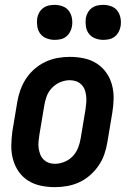

<svg xmlns="http://www.w3.org/2000/svg" viewBox="-20 -762 540 790"><path d="M206 8Q176 8 147.5 2Q119 -4 95.5 -19Q72 -34 56.5 -56.5Q41 -79 33.5 -106.5Q26 -134 26.5 -163.5Q27 -193 31 -222L51 -342Q55 -367 64 -392Q73 -417 87.5 -439Q102 -461 123 -479Q144 -497 168 -508Q192 -519 217 -523.5Q242 -528 267 -528Q297 -528 325.5 -522Q354 -516 377.5 -501Q401 -486 417 -463.5Q433 -441 440.5 -413.5Q448 -386 447.5 -356.5Q447 -327 442 -298L422 -178Q418 -153 409.5 -128Q401 -103 386 -81Q371 -59 350.5 -41Q330 -23 306 -12Q282 -1 256.5 3.5Q231 8 206 8ZM206 -88Q225 -88 245 -96Q265 -104 279.5 -119.5Q294 -135 301.5 -154.5Q309 -174 312 -193L332 -313Q334 -327 335 -340.5Q336 -354 334.5 -367.5Q333 -381 328.5 -393Q324 -405 315 -414Q306 -423 293.5 -427.5Q281 -432 267 -432Q248 -432 228.5 -424Q209 -416 194 -400.5Q179 -385 172 -365.5Q165 -346 162 -327L142 -207Q140 -193 138.5 -179.5Q137 -166 139 -152.5Q141 -139 145.5 -127Q150 -115 159 -106Q168 -97 180 -92.5Q192 -88 206 -88ZM405 -598Q388 -598 372 -604Q356 -610 346 -623Q336 -636 333.5 -653Q331 -670 333 -687Q335 -699 341.5 -710.5Q348 -722 358.5 -729.5Q369 -737 381 -739.5Q393 -742 405 -742Q422 -742 438 -736Q454 -730 463.5 -717Q473 -704 476 -687Q479 -670 476 -653Q474 -641 467.5 -629.5Q461 -618 451 -610.5Q441 -603 429 -600.5Q417 -598 405 -598ZM205 -598Q188 -598 172 -604Q156 -610 146 -623Q136 -636 133.5 -653Q131 -670 133 -687Q135 -699 141.5 -710.5Q148 -722 158.5 -729.5Q169 -737 181 -739.5Q193 -742 205 -742Q222 -742 238 -736Q254 -730 263.5 -717Q273 -704 276 -687Q279 -670 276 -653Q274 -641 267.5 -629.5Q261 -618 251 -610.5Q241 -603 229 -600.5Q217 -598 205 -598Z"/></svg>

Font: Iosevka Oblique
Style: Bold
Weight: 700
Italic angle: -9°
Monospace: yes
Designer: Belleve Invis
Foundry: Belleve Invis
Version: Version 32.5.0; ttfautohint (v1.8.4)